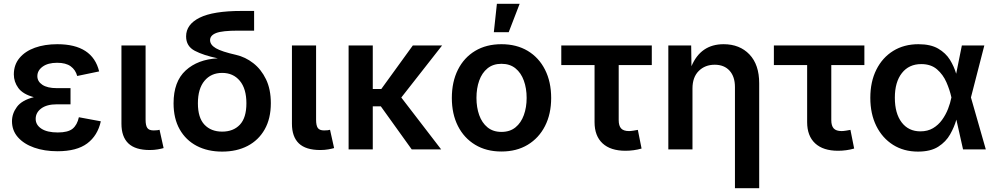

<svg xmlns="http://www.w3.org/2000/svg" viewBox="-20 -785 5234 1009"><path d="M282.2 9.8Q213.4 9.8 159.4 -9.3Q105.5 -28.3 74.2 -63.7Q43 -99.1 43 -147.9Q43 -188 68.8 -223.1Q94.7 -258.3 157.7 -274.4Q100.1 -290 76.4 -322.5Q52.7 -355 52.7 -394Q52.7 -444.3 82.3 -480Q111.8 -515.6 163.3 -534.2Q214.8 -552.7 281.2 -552.7Q466.3 -552.7 501 -409.7L385.7 -385.7Q377 -418 351.6 -436.5Q326.2 -455.1 280.3 -455.1Q231.9 -455.1 204.1 -434.8Q176.3 -414.6 176.3 -384.8Q176.3 -356.9 202.6 -339.4Q229 -321.8 278.3 -321.8H350.6V-236.8H278.3Q226.1 -236.8 196.8 -215.1Q167.5 -193.4 167.5 -160.2Q167.5 -128.4 197.8 -108.6Q228 -88.9 283.7 -88.9Q337.4 -88.9 361.6 -108.6Q385.7 -128.4 394.5 -168.9L509.8 -147.5Q493.2 -72.3 438.2 -31.2Q383.3 9.8 282.2 9.8Z M767.1 3.4Q690.9 3.4 654.5 -31.5Q618.2 -66.4 618.2 -134.8V-545.9H745.1V-155.8Q745.1 -125.5 754.2 -112.5Q763.2 -99.6 787.1 -99.6Q799.8 -99.6 806.4 -100.6Q813 -101.6 818.4 -103L839.8 -6.8Q828.1 -3.4 809.1 0Q790 3.4 767.1 3.4Z M1147.5 11.7Q1071.3 11.7 1013.9 -18.3Q956.5 -48.3 924.3 -105.2Q892.1 -162.1 892.1 -242.2Q892.1 -356.4 955.8 -414.8Q1019.5 -473.1 1124.5 -478.5Q1049.3 -494.1 1003.7 -518.1Q958 -542 958 -593.8Q958 -656.7 1029.3 -692.1Q1100.6 -727.5 1249.5 -727.5H1315.4V-624H1231.9Q1148.4 -624 1116.2 -611.6Q1084 -599.1 1084 -574.2Q1084 -549.3 1114.5 -531.5Q1145 -513.7 1220.7 -496.6Q1269.5 -485.4 1311 -453.1Q1352.5 -420.9 1377.9 -368.4Q1403.3 -315.9 1403.3 -242.7Q1403.3 -162.1 1371.1 -105.2Q1338.9 -48.3 1281.5 -18.3Q1224.1 11.7 1147.5 11.7ZM1147.5 -93.3Q1206.1 -93.3 1240.5 -129.6Q1274.9 -166 1274.9 -242.2Q1274.9 -318.8 1240.2 -360.4Q1205.6 -401.9 1147.5 -401.9Q1089.4 -401.9 1054.7 -360.4Q1020 -318.8 1020 -242.2Q1020 -166 1054.7 -129.6Q1089.4 -93.3 1147.5 -93.3Z M1663.1 3.4Q1586.9 3.4 1550.5 -31.5Q1514.2 -66.4 1514.2 -134.8V-545.9H1641.1V-155.8Q1641.1 -125.5 1650.1 -112.5Q1659.2 -99.6 1683.1 -99.6Q1695.8 -99.6 1702.4 -100.6Q1709 -101.6 1714.4 -103L1735.8 -6.8Q1724.1 -3.4 1705.1 0Q1686 3.4 1663.1 3.4Z M1939 -545.9V-317.4H1983.9L2149.4 -545.9H2303.2L2088.9 -272.5L2298.3 0H2143.6L1981.4 -226.1H1939V0H1812V-545.9Z M2615.2 11.2Q2535.6 11.2 2477.1 -24.2Q2418.5 -59.6 2386.5 -122.8Q2354.5 -186 2354.5 -270Q2354.5 -355 2386.5 -418.7Q2418.5 -482.4 2477.1 -517.6Q2535.6 -552.7 2615.2 -552.7Q2694.8 -552.7 2753.4 -517.6Q2812 -482.4 2844.2 -418.7Q2876.5 -355 2876.5 -270Q2876.5 -186 2844.2 -122.8Q2812 -59.6 2753.4 -24.2Q2694.8 11.2 2615.2 11.2ZM2615.2 -91.8Q2659.7 -91.8 2689 -115.7Q2718.3 -139.6 2732.9 -180.2Q2747.6 -220.7 2747.6 -270.5Q2747.6 -320.8 2732.9 -361.3Q2718.3 -401.9 2689 -425.8Q2659.7 -449.7 2615.2 -449.7Q2571.3 -449.7 2542 -425.8Q2512.7 -401.9 2498.3 -361.3Q2483.9 -320.8 2483.9 -270.5Q2483.9 -220.7 2498.3 -180.2Q2512.7 -139.6 2542 -115.7Q2571.3 -91.8 2615.2 -91.8ZM2575.2 -615.7 2591.3 -765.1H2710.9L2653.3 -615.7Z M3267.1 7.3Q3188.5 7.3 3146.5 -31.7Q3104.5 -70.8 3104.5 -143.1V-442.9H2929.7V-545.9H3405.3V-442.9H3231.4V-153.8Q3231.4 -124 3244.1 -110.1Q3256.8 -96.2 3285.6 -96.2Q3294.4 -96.2 3308.6 -98.4Q3322.8 -100.6 3332 -102.5L3351.6 -4.4Q3331.5 1.5 3309.8 4.4Q3288.1 7.3 3267.1 7.3Z M3619.1 -319.8V0H3492.2V-545.9H3612.3L3613.8 -437Q3662.6 -552.7 3782.7 -552.7Q3867.2 -552.7 3918.5 -499Q3969.7 -445.3 3969.7 -347.2V204.1H3842.3V-327.6Q3842.3 -382.3 3814 -413.6Q3785.6 -444.8 3735.8 -444.8Q3685.1 -444.8 3652.1 -412.1Q3619.1 -379.4 3619.1 -319.8Z M4384.3 7.3Q4305.7 7.3 4263.7 -31.7Q4221.7 -70.8 4221.7 -143.1V-442.9H4046.9V-545.9H4522.5V-442.9H4348.6V-153.8Q4348.6 -124 4361.3 -110.1Q4374 -96.2 4402.8 -96.2Q4411.6 -96.2 4425.8 -98.4Q4439.9 -100.6 4449.2 -102.5L4468.8 -4.4Q4448.7 1.5 4427 4.4Q4405.3 7.3 4384.3 7.3Z M4804.2 11.7Q4729.5 11.7 4673.1 -23.9Q4616.7 -59.6 4585.2 -123Q4553.7 -186.5 4553.7 -271Q4553.7 -355.5 4585.4 -418.9Q4617.2 -482.4 4674.1 -517.6Q4731 -552.7 4806.6 -552.7Q4870.6 -552.7 4910.4 -529.5Q4950.2 -506.3 4972.2 -470.7Q4994.1 -435.1 5004.9 -397.5L5034.7 -545.9H5152.8L5082.5 -272.9L5160.6 0H5041L5005.9 -156.2Q4995.1 -117.7 4973.1 -78.9Q4951.2 -40 4910.9 -14.2Q4870.6 11.7 4804.2 11.7ZM4980 -272.9 4979.5 -274.4Q4971.2 -312.5 4953.6 -352.8Q4936 -393.1 4904.1 -420.7Q4872.1 -448.2 4821.3 -448.2Q4756.8 -448.2 4719.7 -401.1Q4682.6 -354 4682.6 -271.5Q4682.6 -189 4718.5 -141.8Q4754.4 -94.7 4816.9 -94.7Q4855 -94.7 4883.1 -111.3Q4911.1 -127.9 4930.7 -155Q4950.2 -182.1 4962.2 -212.9Q4974.1 -243.7 4979.5 -271.5Z"/></svg>

Font: Inter-SemiBold
Style: Regular
Weight: 600
Designer: Rasmus Andersson
Foundry: rsms
Version: Version 4.000;git-a52131595